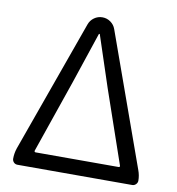

<svg xmlns="http://www.w3.org/2000/svg" viewBox="-82 -806 810 879"><g transform="rotate(10 323.0 -366.0)"><path d="M57.6 0Q46.9 0 40 -7.3Q33.2 -14.6 33.2 -24.4Q33.2 -48.8 41 -72.3L261.7 -688.5Q268.6 -708 285.6 -720.2Q302.7 -732.4 323.7 -732.4Q344.7 -732.4 361.8 -720.2Q378.9 -708 385.7 -688.5L606.4 -72.3Q615.2 -48.8 615.2 -24.4Q615.2 -14.6 607.9 -7.3Q600.6 0 590.8 0ZM124 -77.1Q123 -74.2 125 -72.3Q127 -70.3 128.9 -70.3H515.6Q518.6 -70.3 520 -72.3Q521.5 -74.2 520.5 -77.1L403.3 -417L325.2 -653.3Q325.2 -655.3 323.2 -655.3Q321.3 -655.3 320.3 -653.3L241.2 -417Z"/></g></svg>

Font: Gen Jyuu Gothic Normal
Style: Regular
Weight: 300
Designer: [Source Han Sans]
Ryoko NISHIZUKA  (kana & ideographs); Paul D. Hunt (Latin, Greek & Cyrillic); Wenlong ZHANG  (bopomofo
Version: Version 1.002.20150607